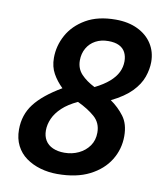

<svg xmlns="http://www.w3.org/2000/svg" viewBox="-82 -775 726 857"><g transform="rotate(10 281.0 -347.0)"><path d="M235 15Q195 15 158.5 4.5Q122 -6 93.5 -26.5Q65 -47 49 -78.5Q33 -110 33 -151Q33 -218 71.5 -268Q110 -318 192 -366Q165 -392 148 -422.5Q131 -453 131 -493Q131 -548 158 -597Q185 -646 239 -677.5Q293 -709 374 -709Q431 -709 473.5 -688.5Q516 -668 539 -632Q562 -596 562 -550Q562 -517 549.5 -481.5Q537 -446 505 -413Q473 -380 414 -351Q450 -326 475.5 -292Q501 -258 501 -203Q501 -144 470.5 -94.5Q440 -45 381 -15Q322 15 235 15ZM250 -84Q285 -84 314.5 -98Q344 -112 362 -137.5Q380 -163 380 -198Q380 -242 349 -269Q318 -296 271 -318Q228 -298 202 -273.5Q176 -249 164 -222Q152 -195 152 -168Q152 -142 163.5 -123Q175 -104 197.5 -94Q220 -84 250 -84ZM332 -396Q372 -416 396.5 -437.5Q421 -459 432.5 -482.5Q444 -506 444 -532Q444 -555 435 -572.5Q426 -590 407 -599.5Q388 -609 358 -609Q325 -609 300 -595.5Q275 -582 261 -557.5Q247 -533 247 -502Q247 -465 270.5 -440Q294 -415 332 -396Z"/></g></svg>

Font: Ubuntu Sans Mono SemiBold
Style: Italic
Weight: 600
Italic angle: -13.5°
Monospace: yes
Designer: Dalton Maag Ltd
Foundry: Dalton Maag Ltd
Version: Version 1.006